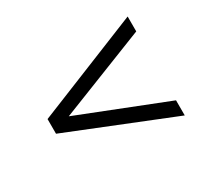

<svg xmlns="http://www.w3.org/2000/svg" viewBox="-97 -724 811 748"><g transform="rotate(-30 308.0 -349.5)"><path d="M543 -127 73 -316V-382L543 -572V-505L150 -350L543 -195Z"/></g></svg>

Font: Overpass Mono Light
Style: Regular
Weight: 300
Monospace: yes
Designer: Delve Withrington, Dave Bailey
Foundry: Delve Fonts LLC
Version: Version 4.000